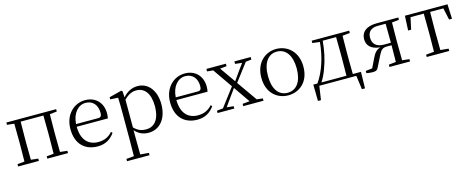

<svg xmlns="http://www.w3.org/2000/svg" viewBox="-37 -1213 5298 2160"><g transform="rotate(-15 2612.0 -133.0)"><path d="M45 -485 128 -476 130 -285V-227L128 -35L45 -27V0H287V-27L203 -36L201 -227V-285L203 -480H468L470 -285V-227L468 -35L385 -27V0H626V-27L542 -36L540 -227V-285L542 -475L625 -485V-512H45Z M972 14C1060 14 1125 -26 1169 -91L1154 -105C1112 -57 1060 -32 990 -32C878 -32 799 -102 797 -261H1160C1164 -277 1166 -297 1166 -321C1166 -438 1090 -526 964 -526C833 -526 722 -420 722 -254C722 -74 827 14 972 14ZM798 -292C806 -418 876 -495 962 -495C1048 -495 1097 -431 1097 -346C1097 -309 1088 -292 1055 -292Z M1563 14C1692 14 1783 -91 1783 -261C1783 -422 1697 -526 1575 -526C1516 -526 1453 -501 1403 -441L1398 -515L1385 -523L1241 -486V-461L1332 -456C1334 -406 1335 -351 1335 -282V30L1333 225L1244 233V260H1506V233L1407 225L1405 30V-58C1453 -3 1509 14 1563 14ZM1406 -413C1459 -467 1504 -483 1550 -483C1642 -483 1707 -409 1707 -259C1707 -94 1634 -30 1546 -30C1494 -30 1452 -44 1406 -90Z M2133 14C2221 14 2286 -26 2330 -91L2315 -105C2273 -57 2221 -32 2151 -32C2039 -32 1960 -102 1958 -261H2321C2325 -277 2327 -297 2327 -321C2327 -438 2251 -526 2125 -526C1994 -526 1883 -420 1883 -254C1883 -74 1988 14 2133 14ZM1959 -292C1967 -418 2037 -495 2123 -495C2209 -495 2258 -431 2258 -346C2258 -309 2249 -292 2216 -292Z M2701 -483 2781 -474 2718 -388 2652 -294 2525 -475 2602 -483V-512H2375V-483L2445 -476L2602 -249L2440 -35L2368 -27V0H2563V-27L2484 -36L2550 -129L2619 -225L2750 -35L2667 -27V0H2903V-27L2833 -35L2668 -270L2824 -475L2891 -483V-512H2701Z M3190 14C3317 14 3436 -74 3436 -255C3436 -435 3315 -526 3190 -526C3066 -526 2946 -435 2946 -255C2946 -75 3064 14 3190 14ZM3190 -16C3087 -16 3023 -101 3023 -254C3023 -407 3087 -495 3190 -495C3293 -495 3358 -407 3358 -254C3358 -101 3293 -16 3190 -16Z M3601 -485 3687 -474C3671 -303 3620 -145 3539 -30H3491L3494 161H3529L3553 0H3984L4006 161H4042L4046 -30H3951L3949 -227V-285L3951 -476L4038 -485V-512H3601ZM3877 -30H3586C3613 -72 3635 -119 3652 -166C3689 -263 3712 -371 3721 -480H3877L3879 -285V-227Z M4370 0H4610V-27L4527 -36L4525 -227V-285L4527 -476L4610 -485V-512H4357C4234 -512 4175 -456 4175 -376C4175 -306 4216 -251 4327 -240C4283 -227 4256 -197 4231 -144L4178 -35L4101 -26V0C4123 4 4146 8 4170 8C4218 8 4229 -2 4246 -40L4302 -152C4331 -210 4349 -230 4403 -230H4456L4454 -36L4370 -27ZM4456 -259H4376C4290 -259 4244 -300 4244 -375C4244 -440 4282 -481 4364 -481H4454L4456 -285Z M4897 0H5066V-27L4972 -36L4970 -227V-285L4972 -480H5126L5156 -342H5190L5183 -512H4687L4679 -342H4714L4744 -480H4898L4900 -285V-227L4898 -36L4804 -27V0Z"/></g></svg>

Font: Source Han Serif CN Light
Style: Regular
Weight: 300
Designer: Ryoko NISHIZUKA 西塚涼子 (kana & ideographs); Frank Grießhammer (Latin, Greek & Cyrillic); Wenlong ZHANG 张文龙 (bopomofo); San
Foundry: Adobe
Version: Version 2.003;hotconv 1.1.1;makeotfexe 2.6.0